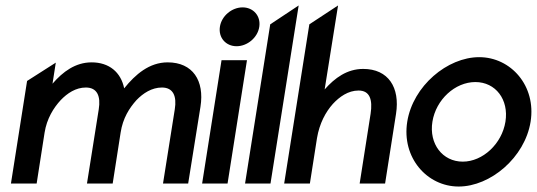

<svg xmlns="http://www.w3.org/2000/svg" viewBox="-20 -671 1963 702"><path d="M20 0H114L143 -186C151 -237 176 -277 202 -305C226 -330 257 -351 294 -351C335 -351 349 -320 341 -271L298 0H392L421 -186C429 -239 453 -276 479 -305C503 -330 535 -351 572 -351C613 -351 627 -320 619 -271L576 0H668L713 -281C728 -376 685 -443 593 -443C526 -443 475 -399 434 -348C422 -407 379 -443 315 -443C256 -443 210 -409 172 -365L184 -442L79 -375Z M784 -573C778 -533 806 -502 845 -502C884 -502 922 -533 928 -573C934 -613 906 -644 867 -644C828 -644 790 -613 784 -573ZM719 0H812L883 -451H790Z M876 0H969L1072 -651L968 -582Z M1019 0H1113L1139 -166C1148 -220 1171 -262 1197 -291C1221 -317 1253 -340 1291 -340C1332 -340 1343 -307 1335 -255L1295 0H1388L1428 -255C1443 -351 1400 -419 1308 -419C1249 -419 1204 -386 1167 -344L1216 -651L1111 -582Z M1469 -226C1448 -95 1541 11 1657 11C1773 11 1899 -95 1920 -226C1941 -357 1848 -462 1732 -462C1616 -462 1490 -357 1469 -226ZM1561 -226C1574 -307 1644 -371 1718 -371C1792 -371 1841 -307 1828 -226C1815 -145 1745 -80 1672 -80C1598 -80 1548 -145 1561 -226Z"/></svg>

Font: Charger Sport
Style: BdNrwObl
Weight: 700
Designer: Jasper
Foundry: Cannot Into Space Fonts
Version: Version 1.1